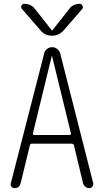

<svg xmlns="http://www.w3.org/2000/svg" viewBox="-20 -975 540 995"><path d="M338.9 -928.7Q357.4 -955.1 393.6 -955.1Q402.3 -955.1 407.2 -945.3Q412.1 -935.5 406.2 -928.7L311.5 -819.3Q286.1 -790 249 -790Q211.9 -790 188.5 -819.3L93.8 -928.7Q86.9 -935.5 91.3 -945.3Q95.7 -955.1 106.4 -955.1Q141.6 -955.1 161.1 -928.7L248 -818.4Q249 -817.4 250 -817.4L252 -818.4ZM150.4 -283.2Q149.4 -280.3 151.4 -277.8Q153.3 -275.4 157.2 -275.4H340.8Q343.8 -275.4 345.7 -277.8Q347.7 -280.3 347.7 -283.2L250 -683.6Q250 -684.6 249 -684.6Q248 -684.6 248 -683.6ZM55.7 0Q45.9 0 39.6 -7.3Q33.2 -14.6 36.1 -25.4L209 -698.2Q211.9 -711.9 223.6 -721.2Q235.4 -730.5 250 -730.5Q264.6 -730.5 276.4 -721.2Q288.1 -711.9 292 -698.2L462.9 -26.4Q464.8 -16.6 459 -8.3Q453.1 0 443.4 0Q431.6 0 422.4 -7.3Q413.1 -14.6 410.2 -26.4L363.3 -221.7Q361.3 -229.5 351.6 -230.5H146.5Q136.7 -230.5 134.8 -221.7L86.9 -25.4Q80.1 0 55.7 0Z"/></svg>

Font: Rounded Mgen+ 2m light
Style: Regular
Weight: 200
Designer: [Source Han Sans]
Ryoko NISHIZUKA  (kana & ideographs); Paul D. Hunt (Latin, Greek & Cyrillic); Wenlong ZHANG  (bopomofo
Version: Version 1.059.20150602